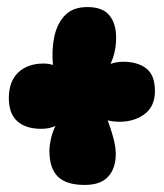

<svg xmlns="http://www.w3.org/2000/svg" viewBox="-20 -614 464 544"><path d="M308 -178Q308 -137 286.5 -113.5Q265 -90 220 -90Q168 -90 144 -113.5Q120 -137 120 -187Q120 -201 124 -219.5Q128 -238 137 -257Q119 -249 97 -249Q53 -249 29 -270.5Q5 -292 5 -336Q5 -383 31.5 -408.5Q58 -434 104 -434Q117 -434 130 -430Q126 -473 134 -510.5Q142 -548 164.5 -571Q187 -594 228 -594Q270 -594 289.5 -571Q309 -548 309 -507Q309 -466 293 -433Q311 -439 329 -439Q370 -439 394.5 -420Q419 -401 419 -356Q419 -313 390 -291Q361 -269 318 -269Q301 -269 285 -273Q294 -250 301 -224Q308 -198 308 -178Z"/></svg>

Font: DynaPuff Condensed
Style: Bold
Weight: 700
Width: 3
Designer: Toshi Omagari, Jennifer Daniel
Foundry: Google Fonts
Version: Version 2.000; ttfautohint (v1.8.4.7-5d5b)